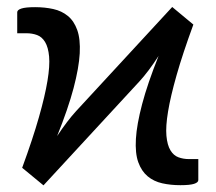

<svg xmlns="http://www.w3.org/2000/svg" viewBox="-20 -536 632 563"><path d="M561.5 -69.5V-8Q561.5 -1 549.2 3Q537 7 509 7Q480.5 7 455.8 1.5Q431 -4 413 -19Q395 -34 385.5 -60.2Q376 -86.5 378.5 -128.8Q381 -171 396.8 -230.8Q412.5 -290.5 445 -372Q430.5 -349.5 416 -330.2Q401.5 -311 389.5 -298L107.5 7.5L45 -44Q76.5 -130 94.2 -192.5Q112 -255 119.2 -299Q126.5 -343 124 -370.2Q121.5 -397.5 112.2 -412.8Q103 -428 88.8 -433.2Q74.5 -438.5 57.5 -438.5H30.5V-500Q30.5 -507 42.8 -511Q55 -515 83 -515Q111.5 -515 136.2 -509.5Q161 -504 179 -489.2Q197 -474.5 206.5 -448Q216 -421.5 213.8 -379.5Q211.5 -337.5 195.8 -277.8Q180 -218 147.5 -137Q162 -159 176.5 -178Q191 -197 203 -210L485 -515.5L547 -464Q515.5 -378 497.8 -315.5Q480 -253 472.8 -209Q465.5 -165 468 -137.8Q470.5 -110.5 479.8 -95.2Q489 -80 503.2 -74.8Q517.5 -69.5 534.5 -69.5Z"/></svg>

Font: Lato 2
Style: Regular
Weight: 500
Designer: Lukasz Dziedzic with Adam Twardoch and Botio Nikoltchev
Foundry: tyPoland Lukasz Dziedzic
Version: Version 2.015; 2015-08-06; http://www.latofonts.com/